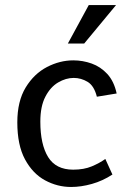

<svg xmlns="http://www.w3.org/2000/svg" viewBox="-20 -725 509 753"><path d="M258.8 8.3Q205.1 8.3 156.7 -17.8Q108.4 -43.9 78.1 -99.9Q47.9 -155.8 47.9 -245.1Q47.9 -328.1 80.8 -382.1Q113.8 -436 164.3 -462.2Q214.8 -488.3 267.6 -488.3Q304.7 -488.3 339.6 -475.8Q374.5 -463.4 400.9 -434.8Q427.2 -406.2 437.5 -358.4L359.9 -345.7Q349.1 -388.7 323.5 -404.1Q297.9 -419.4 269 -419.4Q238.3 -419.4 208 -401.6Q177.7 -383.8 158 -345.9Q138.2 -308.1 138.2 -248Q138.2 -158.7 168.7 -109.1Q199.2 -59.6 267.1 -59.6Q309.1 -59.6 339.8 -72.5Q370.6 -85.4 393.1 -101.6L420.9 -40.5Q382.8 -15.6 340.6 -3.7Q298.3 8.3 258.8 8.3ZM246.1 -554.2 328.1 -705.1H435.1L310.1 -554.2Z"/></svg>

Font: Shanti
Style: Regular
Weight: 400
Designer: Vernon Adams
Foundry: Vernon Adams
Version: Version 1.100; ttfautohint (v1.8.4)